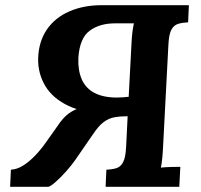

<svg xmlns="http://www.w3.org/2000/svg" viewBox="-20 -720 776 740"><path d="M387 0 390 -66Q413 -67 429 -72Q445 -77 454.5 -95Q464 -113 466 -153L472 -272H400V-283Q306 -283 245 -311.5Q184 -340 155 -388Q126 -436 127 -494Q129 -560 160.5 -606Q192 -652 247 -676Q302 -700 372 -700H708L705 -634Q683 -633 666.5 -628Q650 -623 640.5 -605.5Q631 -588 629 -547L609 -164Q608 -137 605.5 -112Q603 -87 600 -74Q617 -76 641 -76.5Q665 -77 675 -77L671 0ZM431 -344Q443 -344 454 -345Q465 -346 476 -347L487 -556Q488 -576 490 -593.5Q492 -611 496 -630Q484 -630 472 -630Q460 -630 447.5 -630Q435 -630 423 -630Q364 -630 325.5 -601.5Q287 -573 282 -497Q280 -449 295 -414.5Q310 -380 344 -362Q378 -344 431 -344ZM19 0 22 -66Q45 -67 68.5 -81.5Q92 -96 115.5 -120.5Q139 -145 159 -174L200 -232Q223 -267 245.5 -283Q268 -299 295.5 -306.5Q323 -314 359 -320H449L472 -272Q443 -272 421 -268Q399 -264 379.5 -249.5Q360 -235 338 -202L269 -102Q255 -82 234 -58.5Q213 -35 193.5 -18Q174 -1 166 0Z"/></svg>

Font: Lora Italic
Style: Italic
Weight: 400
Italic angle: -3°
Designer: Olga Karpushina, Alexei Vanyashin (Cyrillic)
Foundry: Cyreal
Version: Version 2.210; ttfautohint (v1.8.1.43-b0c9)